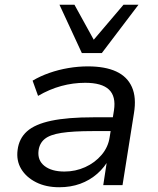

<svg xmlns="http://www.w3.org/2000/svg" viewBox="-20 -778 664 807"><path d="M229 9Q173 9 131.5 -12Q90 -33 69 -68Q48 -103 54 -148Q60 -196 93.5 -226Q127 -256 195.5 -270.5Q264 -285 373 -285H469L460 -227H370Q287 -227 238.5 -219.5Q190 -212 168 -194Q146 -176 142 -145Q137 -104 167 -80.5Q197 -57 251 -57Q297 -57 338 -75.5Q379 -94 407 -127Q435 -160 441 -202L459 -314Q468 -373 438 -401.5Q408 -430 338 -430Q287 -430 237.5 -416.5Q188 -403 140 -375L117 -439Q149 -458 187.5 -471.5Q226 -485 267.5 -492Q309 -499 349 -499Q422 -499 468.5 -477.5Q515 -456 534.5 -412Q554 -368 543 -302L495 0H414L431 -111H439Q420 -75 388.5 -47.5Q357 -20 317 -5.5Q277 9 229 9ZM324 -555 230 -758H293L374 -611L499 -758H562L408 -555Z"/></svg>

Font: Nunito Sans 10pt SemiExpanded
Style: Italic
Weight: 400
Width: 6
Italic angle: -9°
Designer: Vernon Adams
Foundry: Vernon Adams
Version: Version 3.101;gftools[0.9.27]